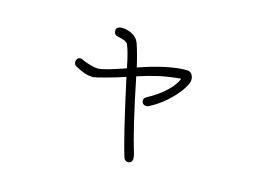

<svg xmlns="http://www.w3.org/2000/svg" viewBox="-82 -646 1165 867"><g transform="rotate(15 500.0 -212.5)"><path d="M754 -356Q754 -339 732.5 -307.5Q711 -276 675 -244Q639 -212 599 -192Q596 -189 586 -189Q578 -189 572 -194.5Q566 -200 566 -208Q566 -216 569 -220Q572 -224 581 -229Q628 -254 663 -287Q698 -320 708 -349Q650 -344 605.5 -334Q561 -324 509 -307Q556 -74 590 35Q593 47 593 57Q593 65 587.5 71Q582 77 573 77Q566 77 560.5 73Q555 69 553 62Q526 -21 467 -293Q426 -279 377.5 -266Q329 -253 322 -253Q301 -253 281.5 -259.5Q262 -266 237 -280Q232 -282 229 -287.5Q226 -293 226 -299Q226 -307 231 -313.5Q236 -320 243 -320Q250 -320 252 -319Q269 -310 293.5 -303Q318 -296 332 -296Q360 -296 459 -331Q444 -408 431 -436Q427 -444 416.5 -449Q406 -454 382 -459Q364 -462 364 -484Q364 -492 371.5 -497Q379 -502 389 -502Q415 -502 439 -489.5Q463 -477 472 -452Q488 -405 501 -346Q636 -393 721 -393Q739 -393 746.5 -381.5Q754 -370 754 -356Z"/></g></svg>

Font: Tsukimi Rounded Light
Style: Regular
Weight: 300
Designer: Takashi Funayama
Foundry: Takashi Funayama
Version: Version 1.032; ttfautohint (v1.8.3)